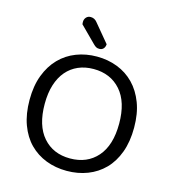

<svg xmlns="http://www.w3.org/2000/svg" viewBox="-120 -917 929 1029"><g transform="rotate(15 344.5 -402.0)"><path d="M634 -304Q634 -226 612 -166.5Q590 -107 551 -67.5Q512 -28 459 -7.5Q406 13 344 13Q282 13 229 -7.5Q176 -28 137 -67.5Q98 -107 76 -166.5Q54 -226 54 -304Q54 -382 76.5 -441Q99 -500 138 -540Q177 -580 230 -600.5Q283 -621 344 -621Q405 -621 458 -600.5Q511 -580 550 -540Q589 -500 611.5 -441Q634 -382 634 -304ZM551 -304Q551 -424 494.5 -488Q438 -552 344 -552Q297 -552 259 -535.5Q221 -519 194 -487.5Q167 -456 152.5 -410Q138 -364 138 -304Q138 -184 194 -120Q250 -56 344 -56Q439 -56 495 -120Q551 -184 551 -304ZM223 -768Q222 -773 222 -780Q222 -796 231.5 -806.5Q241 -817 256 -817Q278 -817 292 -799L376 -698Q375 -682 366.5 -673Q358 -664 344 -664Q333 -664 326 -668Q319 -672 311 -680Z"/></g></svg>

Font: Baloo Thambi 2
Style: Regular
Weight: 400
Designer: Aadarsh Rajan and Ek Type
Foundry: Ek Type
Version: Version 1.640;hotconv 1.0.111;makeotfexe 2.5.65597; ttfautoh